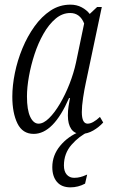

<svg xmlns="http://www.w3.org/2000/svg" viewBox="-20 -566 484 826"><path d="M125 10Q77 10 55 -35Q33 -80 33 -150Q33 -198 44 -252Q55 -306 76.5 -358Q98 -410 128.5 -452.5Q159 -495 197.5 -520.5Q236 -546 283 -546Q310 -546 331.5 -534.5Q353 -523 366 -506L398 -536H418L349 -209Q343 -182 337.5 -145.5Q332 -109 332 -84Q332 -34 357 -34Q379 -34 410 -63L424 -39Q406 -19 381 -4.5Q356 10 329 10Q301 10 286.5 -11Q272 -32 272 -69Q272 -91 275 -109Q278 -127 281 -144H277Q210 10 125 10ZM146 -34Q167 -34 191 -57.5Q215 -81 238 -120Q261 -159 279 -205Q297 -251 307 -297L342 -465Q324 -510 282 -510Q248 -510 219 -485.5Q190 -461 167 -420.5Q144 -380 128.5 -332.5Q113 -285 104.5 -237.5Q96 -190 96 -151Q96 -93 110 -63.5Q124 -34 146 -34ZM283 240Q245 240 225 216.5Q205 193 205 153Q205 102 239 61Q273 20 324 0H362Q321 19 288 56.5Q255 94 255 146Q255 171 267 185Q279 199 299 199Q314 199 326.5 195.5Q339 192 355 185L346 224Q316 240 283 240Z"/></svg>

Font: Noto Serif ExtraCondensed Light
Style: Italic
Weight: 300
Width: 2
Italic angle: -12°
Designer: Monotype Design Team
Foundry: Monotype Imaging Inc.
Version: Version 2.014; ttfautohint (v1.8.4.7-5d5b)